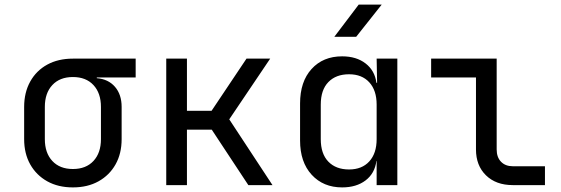

<svg xmlns="http://www.w3.org/2000/svg" viewBox="-20 -805 2440 835"><path d="M297 10Q233 10 185.5 -16.5Q138 -43 111.5 -90Q85 -137 85 -200V-340Q85 -403 111.5 -450.5Q138 -498 185.5 -524Q233 -550 297 -550H570V-468H401V-465Q451 -461 480 -427.5Q509 -394 509 -340V-200Q509 -137 482.5 -90Q456 -43 408.5 -16.5Q361 10 297 10ZM297 -70Q354 -70 386.5 -105Q419 -140 419 -200V-340Q419 -400 386.5 -435Q354 -470 297 -470Q240 -470 207.5 -435Q175 -400 175 -340V-200Q175 -140 207.5 -105Q240 -70 297 -70Z M703 0V-550H793V-323H900L1052 -550H1155L977 -286L1165 0H1060L901 -241H793V0Z M1434 -645 1540 -785H1640L1529 -645ZM1468 10Q1386 10 1335.5 -45Q1285 -100 1285 -194V-355Q1285 -450 1335 -505Q1385 -560 1468 -560Q1530 -560 1570 -529Q1610 -498 1617 -445H1620L1618 -550H1708V0H1618V-105H1617Q1610 -51 1570 -20.5Q1530 10 1468 10ZM1498 -68Q1554 -68 1586 -103Q1618 -138 1618 -200V-350Q1618 -412 1586 -447Q1554 -482 1498 -482Q1441 -482 1408 -448Q1375 -414 1375 -350V-200Q1375 -136 1408 -102Q1441 -68 1498 -68Z M2210 0Q2137 0 2093.5 -42.5Q2050 -85 2050 -155V-468H1855V-550H2140V-155Q2140 -121 2159 -101.5Q2178 -82 2210 -82H2350V0Z"/></svg>

Font: JetBrainsMonoNL NF
Style: Regular
Weight: 400
Designer: Philipp Nurullin, Konstantin Bulenkov
Foundry: JetBrains
Version: Version 2.304; ttfautohint (v1.8.4.7-5d5b);Nerd Fonts 3.2.1